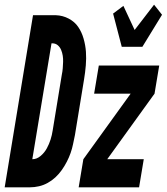

<svg xmlns="http://www.w3.org/2000/svg" viewBox="-63 -800 712 820"><path d="M65 0H-43L78 -735H176Q205 -734 230.5 -720.5Q256 -707 271 -685Q286 -663 294 -635Q302 -607 304 -579Q306 -551 303.5 -521Q301 -491 296 -461L257 -223Q253 -204 249 -184.5Q245 -165 238.5 -146.5Q232 -128 222.5 -109.5Q213 -91 201 -74Q189 -57 174 -43Q159 -29 141 -19Q123 -9 103.5 -4.5Q84 0 65 0ZM75 -120Q94 -120 110.5 -134Q127 -148 137 -166.5Q147 -185 153 -204Q159 -223 162 -243L201 -481Q204 -495 205 -508.5Q206 -522 206.5 -535.5Q207 -549 205 -562Q203 -575 198 -587Q193 -599 183.5 -607Q174 -615 160 -615H157ZM457 -600 420 -742 464 -775 512 -672 595 -780 629 -737 545 -600ZM273 0 293 -120 495 -400H339L359 -520H617L597 -400L395 -120H551L531 0Z"/></svg>

Font: Iosevka Heavy Extended
Style: Italic
Weight: 900
Width: 7
Italic angle: -9°
Monospace: yes
Designer: Belleve Invis
Foundry: Belleve Invis
Version: Version 32.5.0; ttfautohint (v1.8.4)